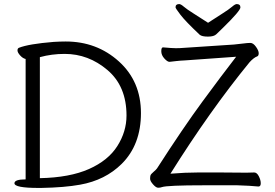

<svg xmlns="http://www.w3.org/2000/svg" viewBox="-20 -916 1350 944"><path d="M1003 -804Q1038 -827 1072 -848.5Q1106 -870 1121 -883Q1136 -896 1144 -896Q1162 -896 1162 -879.5Q1162 -863 1076 -779Q1056 -760 1044 -748Q1032 -736 1002.5 -736Q973 -736 962 -745Q892 -811 867.5 -843Q843 -875 843 -880Q843 -896 861 -896Q869 -896 884 -883Q899 -870 933.5 -848.5Q968 -827 1003 -804ZM1064 -68 1192 -67Q1214 -67 1229 -68H1230Q1243 -68 1252.5 -49.5Q1262 -31 1262 -15Q1262 1 1251 1H1250Q1212 -3 1147 -5H982Q802 -5 776 4Q768 7 757.5 7Q747 7 732.5 -9.5Q718 -26 718 -37Q718 -48 720 -54Q722 -60 735 -71Q748 -82 752 -88Q880 -287 974.5 -415.5Q1069 -544 1141 -637L889 -619Q865 -618 844.5 -615.5Q824 -613 814 -612H813Q803 -612 788 -628.5Q773 -645 773 -664Q773 -683 781 -683H783Q827 -679 845.5 -679Q864 -679 888 -681L1130 -697Q1153 -699 1175 -702Q1197 -705 1211 -705Q1225 -705 1238.5 -686Q1252 -667 1252 -654.5Q1252 -642 1245 -639Q1228 -633 1207 -610Q1013 -373 818 -62Q890 -68 954 -68ZM51 -15Q51 -34 106 -34V-626Q92 -629 79 -643.5Q66 -658 66 -668Q66 -678 73 -681Q121 -700 244 -710Q277 -712 303 -712Q456 -712 564.5 -614Q673 -516 673 -360Q673 -204 578 -110Q497 -30 374 -8Q297 6 183 8H169Q51 8 51 -15ZM176 -40Q323 -43 417.5 -85Q512 -127 557 -198Q602 -269 602 -348Q602 -492 508.5 -571.5Q415 -651 298 -651Q234 -651 176 -635Z"/></svg>

Font: LXGW Bright GB
Style: Regular
Weight: 400
Designer: Christian Thalmann (Catharsis Fonts)
Foundry: LXGW / Christian Thalmann (Catharsis Fonts) / Fontworks Inc.
Version: Version 5.510